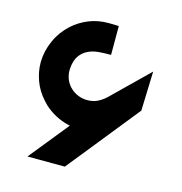

<svg xmlns="http://www.w3.org/2000/svg" viewBox="-93 -690 734 775"><g transform="rotate(15 273.5 -302.5)"><path d="M491.2 -462.9 485.8 -298.3 246.1 0 89.8 -0.5 222.7 -165Q219.2 -166 215.8 -166.7Q212.4 -167.5 208.5 -168.5Q183.1 -175.3 159.2 -188.2Q135.3 -201.2 114.3 -220.2Q110.8 -224.1 107.7 -227.1Q104.5 -230 101.1 -233.9Q69.8 -268.1 56.2 -307.1Q43 -343.8 43 -380.9V-385.7Q44.4 -432.1 64 -474.1Q73.2 -495.1 86.7 -513.7Q100.1 -532.2 117.2 -547.9Q147 -575.2 186 -590.8Q222.7 -605.5 265.6 -605.5H271L309.6 -604.5V-483.9H299.3Q279.3 -483.9 256.6 -481.9Q233.9 -480 213.6 -470.2Q193.4 -460.4 179.9 -441.2Q166.5 -421.9 164.1 -389.2Q163.6 -385.3 163.6 -380.9Q163.6 -363.8 169.4 -346.9Q175.3 -330.1 187.7 -316.2Q200.2 -302.2 217 -293.7Q233.9 -285.2 252.9 -283.2Q259.3 -282.7 265.1 -282.7Q278.3 -282.7 291.3 -286.1Q304.2 -289.6 317.4 -297.9Q330.6 -306.2 342.5 -317.6Q354.5 -329.1 367.2 -341.8Z"/></g></svg>

Font: DimaKhabar
Style: Bold
Weight: 700
Width: 6
Designer: R.Balvardi
Foundry: Dima Software Group
Version: Version 1.00;November 30, 2018;FontCreator 11.5.0.2427 64-bi